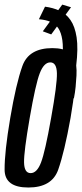

<svg xmlns="http://www.w3.org/2000/svg" viewBox="-24 -811 356 834"><path d="M99 3.5Q201.5 3.5 228.8 -73.8Q256 -151 282.5 -299Q307.5 -444.5 305.2 -523.2Q303 -602 203.5 -602Q101 -602 73.2 -524.2Q45.5 -446.5 20.5 -298.5Q-4.5 -151 -4 -73.8Q-3.5 3.5 99 3.5ZM109 -59Q81.5 -59 80.5 -105.2Q79.5 -151.5 105 -298.5Q130.5 -446 148.8 -493Q167 -540 194.5 -540Q222 -540 223.2 -493Q224.5 -446 198 -298.5Q172 -151.5 154.2 -105.2Q136.5 -59 109 -59ZM297 -383.5Q302 -408.5 304.5 -433.8Q307 -459 308.2 -483.2Q309.5 -507.5 307 -526.5Q316 -601 308.8 -648.8Q301.5 -696.5 282 -724.2Q262.5 -752 234.2 -764.8Q206 -777.5 171.5 -782L145 -727.5Q174.5 -725 195.5 -716.2Q216.5 -707.5 229.2 -688.5Q242 -669.5 246.8 -636.5Q251.5 -603.5 247 -550Q242.5 -496.5 228.5 -419.5ZM198.5 -661.5 284.5 -779.5 246.5 -791 162 -675Z"/></svg>

Font: Anybody ExtraCondensed
Style: Italic
Weight: 400
Width: 2
Italic angle: -10°
Version: Version 1.113;gftools[0.9.25]